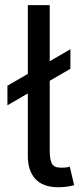

<svg xmlns="http://www.w3.org/2000/svg" viewBox="-20 -748 338 771"><path d="M214.4 3.9Q152.8 3.9 122.3 -29.1Q91.8 -62 91.8 -121.1V-727.5H179.7V-143.1Q179.7 -105.5 188.7 -90.1Q197.8 -74.7 225.1 -74.7Q239.3 -74.7 246.6 -75.7Q253.9 -76.7 260.3 -78.6L277.8 -4.4Q266.1 -1 249 1.5Q231.9 3.9 214.4 3.9ZM9.8 -325.2V-403.8L262.7 -550.3V-471.7Z"/></svg>

Font: Atlassian Sans
Style: Regular
Weight: 400
Designer: Rasmus Andersson
Foundry: Modifications by Atlassian Pty Ltd, manufactured by rsms
Version: Version 4.001;git-9221beed3